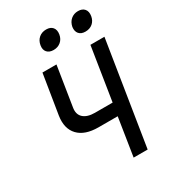

<svg xmlns="http://www.w3.org/2000/svg" viewBox="-224 -1061 1048 1175"><g transform="rotate(-30 300.0 -473.5)"><path d="M366 0 408 -268H273Q177 -268 131 -316.5Q85 -365 98 -451L143 -730H242L198 -452Q190 -406 217 -381Q244 -356 298 -356H423L482 -730H581L465 0ZM497 -815Q467 -815 452 -832.5Q437 -850 441 -880Q447 -911 468 -929Q489 -947 519 -947Q549 -947 564 -929Q579 -911 574 -880Q569 -850 548.5 -832.5Q528 -815 497 -815ZM272 -815Q242 -815 226.5 -832.5Q211 -850 216 -880Q221 -911 242 -929Q263 -947 294 -947Q324 -947 339 -929Q354 -911 349 -880Q344 -850 323 -832.5Q302 -815 272 -815Z"/></g></svg>

Font: JetBrains Mono NL Medium
Style: Italic
Weight: 500
Italic angle: -9°
Monospace: yes
Designer: Philipp Nurullin, Konstantin Bulenkov
Foundry: JetBrains
Version: Version 2.305; ttfautohint (v1.8.4.7-5d5b)